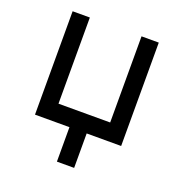

<svg xmlns="http://www.w3.org/2000/svg" viewBox="-131 -657 898 952"><g transform="rotate(20 318.0 -181.5)"><path d="M181.8 -90.9V-545.5H90.9V0H272.7V181.8H363.6V0H545.5V-545.5H454.5V-90.9Z"/></g></svg>

Font: Departure Mono
Style: Regular
Weight: 400
Monospace: yes
Designer: Helena Zhang
Version: Version 1.500;Glyphs 3.3.1 (3343)